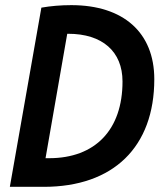

<svg xmlns="http://www.w3.org/2000/svg" viewBox="-20 -723 626 743"><path d="M18.1 0H149.4C418.9 0 577.1 -154.3 577.1 -416.5C577.1 -596.7 458 -703.1 255.9 -703.1C214.8 -703.1 175.8 -699.7 140.1 -693.4ZM156.2 -110.8 240.2 -592.3C241.2 -592.3 242.7 -592.3 243.7 -592.3C376 -592.3 454.1 -523.9 454.1 -407.7C454.1 -220.7 348.6 -110.8 169.9 -110.8Z"/></svg>

Font: Cascadia Mono PL SemiBold
Style: Italic
Weight: 600
Italic angle: -10°
Monospace: yes
Designer: Aaron Bell
Foundry: Saja Typeworks
Version: Version 2404.023